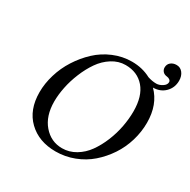

<svg xmlns="http://www.w3.org/2000/svg" viewBox="-172 -933 1094 1105"><g transform="rotate(30 375.0 -380.0)"><path d="M187 -236.8Q187 -139.6 236.6 -82.3Q286.1 -24.9 359.9 -24.9Q407.2 -24.9 449 -49.8Q490.7 -74.7 519.8 -115.5Q548.8 -156.2 569.8 -207.5Q590.8 -258.8 600.8 -311.8Q610.8 -364.7 610.8 -414.1Q610.8 -515.1 564.2 -569.1Q517.6 -623 439 -623Q392.1 -623 350.1 -596.4Q308.1 -569.8 279.1 -527.8Q250 -485.8 228.8 -434.1Q207.5 -382.3 197.3 -331.5Q187 -280.8 187 -236.8ZM86.9 -240.2Q86.9 -297.9 105 -357.9Q123 -418 157 -471.2Q190.9 -524.4 236.1 -566.7Q281.2 -608.9 339.8 -633.5Q398.4 -658.2 460.9 -658.2Q530.8 -658.2 586.9 -627.9Q616.7 -618.2 644 -618.2Q663.1 -618.2 683.6 -631.3Q704.1 -644.5 704.1 -662.1Q704.1 -670.9 696.3 -677Q688.5 -683.1 678.2 -684.1Q658.7 -686 648.9 -697.3Q639.2 -708.5 639.2 -723.1Q639.2 -744.6 654.5 -757.3Q669.9 -770 692.9 -770Q718.3 -770 734.1 -749.5Q750 -729 750 -698.2Q750 -651.9 719 -620.6Q688 -589.4 639.2 -588.9Q710.9 -517.1 710.9 -396Q710.9 -335.4 693.1 -275.6Q675.3 -215.8 641.4 -164.8Q607.4 -113.8 562.3 -74.5Q517.1 -35.2 458.5 -12.7Q399.9 9.8 336.9 9.8Q225.1 9.8 156 -56.9Q86.9 -123.5 86.9 -240.2Z"/></g></svg>

Font: Common Serif News
Style: Italic
Weight: 450
Italic angle: -12°
Designer: Philipp H. Poll, Khaled Hosny
Foundry: Stefan Peev, Context Ltd.
Version: Version 1.026